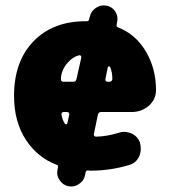

<svg xmlns="http://www.w3.org/2000/svg" viewBox="-20 -634 619 700"><path d="M348.6 -225.6Q338.9 -225.6 336.9 -215.8L322.3 -145.5Q321.3 -141.6 323.7 -138.7Q326.2 -135.7 330.1 -135.7Q370.1 -136.7 411.1 -149.4Q421.9 -153.3 432.6 -153.3Q445.3 -153.3 459 -147.5Q481.4 -137.7 490.2 -114.3Q493.2 -102.5 493.2 -91.8Q493.2 -77.1 487.3 -63.5Q475.6 -39.1 450.2 -32.2Q381.8 -11.7 308.6 -11.7Q305.7 -11.7 300.8 -12.7Q293.9 -12.7 292 -5.9L290 4.9Q286.1 25.4 267.6 37.1Q254.9 45.9 240.2 45.9Q234.4 45.9 228.5 44.9Q208 40 197.3 22.5Q188.5 9.8 188.5 -3.9Q188.5 -9.8 189.5 -15.6L191.4 -24.4Q193.4 -31.2 186.5 -33.2Q117.2 -59.6 75.2 -123Q31.2 -189.5 31.2 -284.2Q31.2 -410.2 102.1 -483.4Q172.9 -556.6 292 -556.6H296.9Q303.7 -556.6 304.7 -563.5Q306.6 -568.4 307.6 -573.2Q311.5 -593.8 330.1 -605.5Q342.8 -614.3 358.4 -614.3Q363.3 -614.3 369.1 -613.3Q388.7 -609.4 400.4 -591.8Q408.2 -579.1 408.2 -565.4Q408.2 -560.5 407.2 -554.7L405.3 -543.9Q403.3 -537.1 410.2 -534.2Q473.6 -509.8 510.7 -448.2Q548.8 -384.8 548.8 -305.7Q548.8 -273.4 524.4 -250Q497.1 -225.6 460 -225.6ZM232.4 -215.8Q233.4 -219.7 231 -222.7Q228.5 -225.6 224.6 -225.6H211.9Q208 -225.6 205.6 -222.7Q203.1 -219.7 204.1 -215.8Q208 -195.3 216.8 -182.6Q218.8 -180.7 220.7 -180.7Q221.7 -180.7 221.7 -180.7Q224.6 -181.6 225.6 -184.6ZM380.9 -390.6Q378.9 -392.6 376.5 -392.1Q374 -391.6 373 -388.7L364.3 -345.7Q363.3 -341.8 365.7 -338.9Q368.2 -335.9 372.1 -335.9H379.9Q383.8 -335.9 386.7 -338.9Q389.6 -341.8 389.6 -345.7Q389.6 -373 380.9 -390.6ZM276.4 -423.8Q277.3 -427.7 274.4 -430.7Q272.5 -432.6 270.5 -432.6Q269.5 -432.6 268.6 -432.6Q245.1 -426.8 226.6 -405.3Q202.1 -377 202.1 -344.7Q202.1 -340.8 204.1 -338.9Q207 -335.9 210.9 -335.9H247.1Q256.8 -335.9 258.8 -345.7Z"/></svg>

Font: Gen Jyuu GothicX Heavy
Style: Bold
Weight: 900
Designer: [Source Han Sans]
Ryoko NISHIZUKA  (kana & ideographs); Paul D. Hunt (Latin, Greek & Cyrillic); Wenlong ZHANG  (bopomofo
Version: Version 1.002.20150607